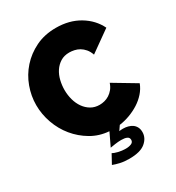

<svg xmlns="http://www.w3.org/2000/svg" viewBox="-215 -843 1086 1185"><g transform="rotate(-30 328.0 -250.5)"><path d="M278 128Q289 135 315 141.5Q341 148 368 148Q391 148 407.5 141Q424 134 424 117Q424 100 409 93.5Q394 87 369 87Q348 87 324.5 90.5Q301 94 290 96L334 4Q265 -1 208 -34.5Q151 -68 109.5 -118.5Q68 -169 45.5 -232.5Q23 -296 23 -361Q23 -426 46 -489Q69 -552 113.5 -602Q158 -652 221.5 -683Q285 -714 366 -714Q461 -714 532 -671.5Q603 -629 637 -559L488 -453Q479 -479 464.5 -496Q450 -513 433 -523Q416 -533 397 -537Q378 -541 362 -541Q325 -541 298.5 -524.5Q272 -508 254.5 -481.5Q237 -455 229 -421.5Q221 -388 221 -355Q221 -318 230.5 -284Q240 -250 258.5 -224Q277 -198 303.5 -182.5Q330 -167 364 -167Q381 -167 399 -171.5Q417 -176 433.5 -186.5Q450 -197 463.5 -213.5Q477 -230 485 -254L644 -159Q631 -125 606.5 -97.5Q582 -70 550.5 -50Q519 -30 482.5 -16.5Q446 -3 409 2L387 34Q393 33 399.5 32.5Q406 32 414 32Q432 32 449 36.5Q466 41 479 50Q492 59 500 74Q508 89 508 110Q508 152 471.5 182.5Q435 213 356 213Q320 213 291.5 206.5Q263 200 243 192Z"/></g></svg>

Font: Raleway
Style: Heavy
Weight: 900
Designer: Matt McInerney, Pablo Impallari, Rodrigo Fuenzalida
Foundry: Matt McInerney, Pablo Impallari, Rodrigo Fuenzalida
Version: Version 2.001; ttfautohint (v0.8) -G 200 -r 50